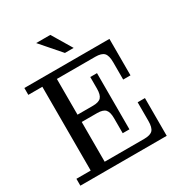

<svg xmlns="http://www.w3.org/2000/svg" viewBox="-202 -1022 1092 1163"><g transform="rotate(-30 344.5 -441.0)"><path d="M21 0V-48H121V-634H23V-682H221V0ZM221 0V-52H625V0ZM402 -252Q402 -295 386 -312.5Q370 -330 329 -330H449V-147H402ZM221 -330V-381H449V-330ZM497 -52Q541 -52 557.5 -70Q574 -88 574 -134V-264H625V-52ZM329 -381Q370 -381 386 -398.5Q402 -416 402 -459V-540H449V-381ZM221 -631V-682H618V-631ZM567 -548Q567 -595 550 -613Q533 -631 489 -631H618V-427H567ZM342 -743 221 -882H320L403 -743Z"/></g></svg>

Font: Montagu Slab
Style: Regular
Weight: 400
Version: Version 1.000